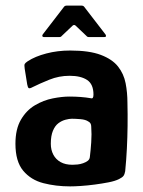

<svg xmlns="http://www.w3.org/2000/svg" viewBox="-20 -657 510 684"><path d="M230 7Q179 7 134.5 -4.5Q90 -16 62.5 -49Q35 -82 35 -145Q35 -197 54.5 -230.5Q74 -264 104.5 -282Q135 -300 168 -306.5Q201 -313 227 -313Q248 -313 267.5 -311.5Q287 -310 304 -307Q313 -304 313 -320Q313 -357 290.5 -372Q268 -387 228 -387Q190 -387 155.5 -373Q121 -359 97 -347Q86 -341 82.5 -343Q79 -345 77 -356L68 -412Q66 -425 68 -429Q70 -433 79 -439Q105 -456 145 -466.5Q185 -477 230 -477Q298 -477 339 -461.5Q380 -446 400.5 -420Q421 -394 427.5 -360.5Q434 -327 434 -291Q435 -249 434.5 -208.5Q434 -168 432 -128Q430 -88 426 -47Q424 -36 420 -30.5Q416 -25 404 -19Q390 -12 367 -7.5Q344 -3 317.5 0.5Q291 4 268 5.5Q245 7 230 7ZM238 -70Q246 -70 256 -71Q266 -72 276 -75.5Q286 -79 292.5 -84Q299 -89 300 -97Q303 -121 305 -150Q307 -179 305 -206Q305 -219 295 -224Q285 -231 266.5 -232.5Q248 -234 236 -234Q227 -234 213.5 -230.5Q200 -227 188 -218Q176 -209 168.5 -191Q161 -173 161 -145Q161 -123 170 -106Q179 -89 196 -79.5Q213 -70 238 -70ZM136 -525Q132 -525 131 -528Q130 -531 132 -534L209 -634Q212 -637 217 -637H271Q276 -637 279 -634L356 -534Q358 -531 357.5 -528Q357 -525 352 -525H296Q291 -525 288 -529L249 -566Q244 -570 239 -566L200 -529Q197 -525 192 -525Z"/></svg>

Font: Glory
Style: Bold
Weight: 700
Designer: Robert Leuschke
Foundry: Robert Leuschke
Version: Version 1.011